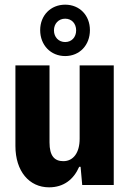

<svg xmlns="http://www.w3.org/2000/svg" viewBox="-20 -792 557 822"><path d="M259 -552C321 -552 365 -599 365 -663C365 -726 321 -772 259 -772C197 -772 152 -726 152 -663C152 -599 197 -552 259 -552ZM259 -612C231 -612 211 -633 211 -662C211 -691 231 -712 259 -712C287 -712 306 -691 306 -662C306 -633 287 -612 259 -612ZM467 -512H321V-198C321 -138 294 -102 251 -102C213 -102 192 -125 192 -182V-512H46V-167C46 -59 105 10 190 10C252 10 295 -23 319 -78H325L332 0H467Z"/></svg>

Font: Decalotype
Style: Bold
Weight: 700
Designer: Alfredo Marco Pradil
Foundry: Alfredo Marco Pradil
Version: Version 1.0